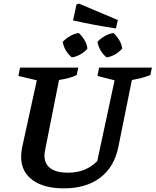

<svg xmlns="http://www.w3.org/2000/svg" viewBox="-20 -1023 854 1054"><path d="M331 11Q220 11 158 -35Q96 -81 96 -162Q96 -179 100 -207L182 -582L81 -606L90 -652H410L401 -611Q381 -601 358 -595Q335 -589 304 -584L228 -201Q226 -191 225 -183.5Q224 -176 224 -170Q224 -123 257 -99Q290 -75 353 -75Q452 -75 514 -139L609 -582L515 -606L524 -652H814L805 -611Q764 -594 704 -584L630 -218Q608 -107 530.5 -48Q453 11 331 11ZM616 -867Q551 -877 494 -887.5Q437 -898 381 -911L400 -999L414 -1003L627 -913ZM374 -708Q334 -742 324 -793Q341 -811 364 -824.5Q387 -838 412 -842Q431 -825 444 -802.5Q457 -780 460 -756Q445 -738 421.5 -724.5Q398 -711 374 -708ZM565 -708Q525 -741 515 -793Q531 -811 554.5 -824.5Q578 -838 603 -842Q621 -825 634.5 -802.5Q648 -780 651 -756Q635 -738 612 -724.5Q589 -711 565 -708Z"/></svg>

Font: Piazzolla SC SemiBold
Style: Italic
Weight: 600
Italic angle: -11.3°
Designer: Juan Pablo del Peral
Foundry: Huerta Tipografica
Version: Version 1.330